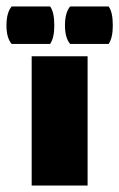

<svg xmlns="http://www.w3.org/2000/svg" viewBox="-74 -574 369 594"><path d="M24 0V-400H197V0ZM-38 -438Q-54 -457 -54 -495Q-54 -535 -38 -554H81Q94 -537 94 -495Q94 -457 81 -438ZM143 -438Q127 -457 127 -495Q127 -535 143 -554H262Q275 -537 275 -495Q275 -457 262 -438Z"/></svg>

Font: Tac One
Style: Regular
Weight: 400
Designer: Oluseyi Olusanya, David Udoh, Eyiyemi Adegbite, Mirko Velimirović
Version: Version 1.003; ttfautohint (v1.8.4.7-5d5b)